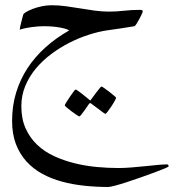

<svg xmlns="http://www.w3.org/2000/svg" viewBox="-20 -270 680 751"><path d="M639.6 380.9Q639.6 382.3 624.3 388.9Q608.9 395.5 585 404.3Q561 413.1 532.2 423.3Q503.4 433.6 477.1 442.1Q450.7 450.7 430.4 456.1Q410.2 461.4 402.8 461.4Q356 461.4 310.1 456.5Q264.2 451.7 222.4 440.4Q180.7 429.2 145 409.7Q109.4 390.1 83.3 361.3Q57.1 332.5 42.2 293.5Q27.3 254.4 27.3 202.6Q27.3 143.6 43.2 91.8Q59.1 40 88.1 -4.2Q117.2 -48.3 158.4 -85.2Q199.7 -122.1 250.5 -150.9Q243.7 -155.8 229.5 -159.2Q215.3 -162.6 200 -164.6Q184.6 -166.5 171.4 -167Q158.2 -167.5 152.3 -167.5Q130.9 -167.5 104.2 -164.1Q77.6 -160.6 57.1 -153.8Q57.1 -156.2 58.6 -163.8Q60.1 -171.4 62.5 -180.7Q64.9 -189.9 67.1 -198.5Q69.3 -207 70.3 -210.9Q70.8 -215.8 81.3 -222.4Q91.8 -229 107.7 -235.1Q123.5 -241.2 143.1 -245.4Q162.6 -249.5 182.1 -249.5Q210 -249.5 238 -245.6Q266.1 -241.7 294.2 -237.1Q322.3 -232.4 350.3 -228.5Q378.4 -224.6 406.2 -224.6Q435.5 -224.6 465.1 -228Q494.6 -231.4 526.9 -231.4Q530.8 -231.4 534.4 -230.7Q538.1 -230 538.1 -224.6Q538.1 -222.2 533.7 -212.9Q529.3 -203.6 523.9 -193.6Q518.6 -183.6 513.2 -175.5Q507.8 -167.5 505.9 -167.5Q484.4 -163.6 454.1 -159.2Q423.8 -154.8 396.5 -150.9Q364.3 -146 326.9 -134Q289.6 -122.1 252.4 -103.3Q215.3 -84.5 181.4 -59.3Q147.5 -34.2 121.1 -2.9Q94.7 28.3 79.1 65.7Q63.5 103 63.5 145.5Q63.5 194.8 80.1 231.9Q96.7 269 125.2 296.1Q153.8 323.2 191.4 340.6Q229 357.9 271.2 368.4Q313.5 378.9 357.7 383.1Q401.9 387.2 442.9 387.2Q466.3 387.2 493.7 385Q521 382.8 547.1 380.1Q573.2 377.4 595.7 375.2Q618.2 373 632.8 373Q639.6 373 639.6 380.9ZM434.1 112.3Q434.1 114.7 428.5 125Q422.9 135.3 415.5 146.2Q408.2 157.2 401.4 166.3Q394.5 175.3 392.1 175.3Q390.6 175.3 382.1 169.2Q373.5 163.1 363.8 155.3Q352.5 147 337.4 135.7Q335 133.3 333 133.3Q331.1 133.3 328.6 135.7Q319.3 149.9 311.5 160.6Q304.7 169.9 298.6 177.7Q292.5 185.5 290.5 185.5Q288.6 185.5 279.5 179.4Q270.5 173.3 260.3 165.8Q250 158.2 241.7 151.1Q233.4 144 233.4 142.1Q233.4 139.6 239.5 129.9Q245.6 120.1 253.2 108.9Q260.7 97.7 267.3 88.9Q273.9 80.1 275.4 80.1Q278.3 80.1 286.6 86.4Q294.9 92.8 304.2 99.6Q314.9 107.9 327.6 118.7Q331.5 122.6 333 122.6Q335 122.6 337.4 117.7Q346.7 104.5 355.5 93.3Q362.3 84.5 368.7 76.4Q375 68.4 376.5 68.4Q378.4 68.4 387.9 74.7Q397.5 81.1 407.5 89.1Q417.5 97.2 425.8 104Q434.1 110.8 434.1 112.3Z"/></svg>

Font: Kitab
Style: Regular
Weight: 400
Designer: SIL International
Foundry: Khaled Hosny
Version: Version 1.000